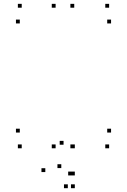

<svg xmlns="http://www.w3.org/2000/svg" viewBox="-20 -760 660 997"><path d="M365.5 -720V-740H345.5V-720ZM268.8 -720V-740H248.8V-720ZM268.8 10V-10H248.8V10ZM365.5 10V-10H345.5V10ZM82.8 -638.3V-658.3H62.8V-638.3ZM556.7 -638.3V-658.3H536.7V-638.3ZM546.7 -720V-740H526.7V-720ZM92.8 -720V-740H72.8V-720ZM546.7 10V-10H526.7V10ZM556.7 -71.7V-91.7H536.7V-71.7ZM82.8 -71.7V-91.7H62.8V-71.7ZM92.8 10V-10H72.8V10ZM215.3 133.5V113.5H195.3V133.5ZM332.2 217.2V197.2H312.2V217.2ZM368.5 217.2V197.2H348.5V217.2ZM368.5 151V131H348.5V151ZM354 151V131H334V151ZM298.3 112.8V92.8H278.3V112.8ZM368.5 10V-10H348.5V10ZM310 -8.5V-28.5H290V-8.5Z"/></svg>

Font: Monaspace Argon Dots Var
Style: Regular
Weight: 400
Designer: Riley Cran and the Lettermatic Team
Version: Version 1.100 (Monaspace Argon Dots)